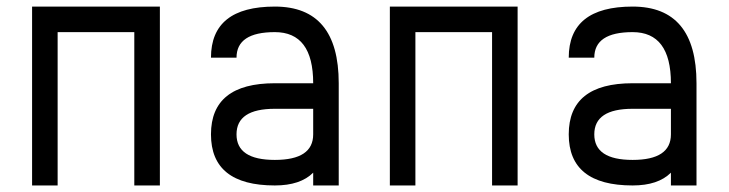

<svg xmlns="http://www.w3.org/2000/svg" viewBox="-20 -567 2228 587"><path d="M78.1 0V-546.9H468.8V0H390.6V-468.8H156.2V0Z M625 -156.2Q625 -312.5 820.3 -312.5H937.5Q937.5 -468.8 820.3 -468.8Q703.1 -468.8 703.1 -390.6H625Q625 -546.9 820.3 -546.9Q1015.6 -546.9 1015.6 -312.5V0H937.5V-39.1Q898.4 0 820.3 0Q625 0 625 -156.2ZM703.1 -156.2Q703.1 -78.1 820.3 -78.1Q937.5 -78.1 937.5 -156.2V-234.4H820.3Q703.1 -234.4 703.1 -156.2Z M1171.9 0V-546.9H1562.5V0H1484.4V-468.8H1250V0Z M1718.8 -156.2Q1718.8 -312.5 1914.1 -312.5H2031.2Q2031.2 -468.8 1914.1 -468.8Q1796.9 -468.8 1796.9 -390.6H1718.8Q1718.8 -546.9 1914.1 -546.9Q2109.4 -546.9 2109.4 -312.5V0H2031.2V-39.1Q1992.2 0 1914.1 0Q1718.8 0 1718.8 -156.2ZM1796.9 -156.2Q1796.9 -78.1 1914.1 -78.1Q2031.2 -78.1 2031.2 -156.2V-234.4H1914.1Q1796.9 -234.4 1796.9 -156.2Z"/></svg>

Font: Luculent
Style: Regular
Weight: 400
Monospace: yes
Designer: Andrew Kensler
Version: Version 1.0.0-845fa02f9341